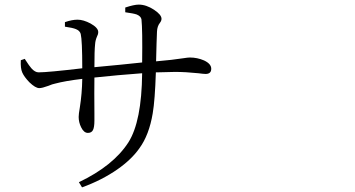

<svg xmlns="http://www.w3.org/2000/svg" viewBox="-20 -769 1540 833"><path d="M335.9 43.9 322.3 21.5Q471.7 -49.8 537.1 -151.4Q594.7 -242.2 596.7 -451.2Q490.2 -443.4 389.6 -432.6Q388.7 -374 389.6 -277.3Q389.6 -252.9 389.6 -246.1Q389.6 -216.8 383.3 -204.6Q377 -192.4 361.3 -192.4Q343.8 -192.4 332 -216.8Q321.3 -238.3 321.3 -261.7Q321.3 -274.4 326.2 -301.8Q335.9 -362.3 336.9 -426.8Q262.7 -418 218.8 -406.2Q208 -404.3 189.5 -396.5Q163.1 -386.7 150.4 -386.7Q133.8 -386.7 107.4 -412.1Q85 -435.5 76.7 -454.1Q68.4 -472.7 70.3 -507.8L87.9 -513.7Q88.9 -512.7 89.8 -509.8Q107.4 -482.4 116.2 -472.7Q131.8 -455.1 147.5 -455.1Q186.5 -455.1 336.9 -472.7Q336.9 -594.7 330.1 -622.1Q326.2 -635.7 309.6 -642.6Q295.9 -648.4 261.7 -653.3V-672.9Q292 -683.6 316.4 -683.6Q341.8 -683.6 373 -667Q406.2 -648.4 406.2 -629.9Q406.2 -620.1 400.4 -609.4Q393.6 -593.8 392.6 -577.1Q389.6 -550.8 389.6 -477.5Q507.8 -488.3 596.7 -498Q598.6 -640.6 593.8 -684.6Q591.8 -698.2 573.2 -706.1Q559.6 -710.9 523.4 -715.8V-736.3Q561.5 -749 582 -749Q614.3 -749 648.4 -726.6Q680.7 -705.1 680.7 -687.5Q680.7 -678.7 673.8 -669.9Q662.1 -655.3 661.1 -631.8Q661.1 -616.2 659.2 -580.1Q658.2 -527.3 657.2 -502.9Q727.5 -508.8 777.3 -516.6Q794.9 -519.5 803.7 -519.5Q835.9 -519.5 865.2 -506.8Q896.5 -492.2 896.5 -470.7Q896.5 -448.2 872.1 -448.2Q863.3 -448.2 840.8 -451.2Q786.1 -457 739.3 -457Q716.8 -457 662.1 -455.1Q658.2 -455.1 656.2 -455.1Q652.3 -334 642.6 -277.3Q627 -183.6 585 -126Q550.8 -77.1 489.3 -34.2Q421.9 12.7 335.9 43.9Z"/></svg>

Font: Bpmf GenYo Min R
Style: R
Weight: 400
Foundry: But Ko
Version: Version 1.320